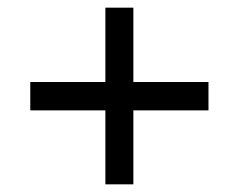

<svg xmlns="http://www.w3.org/2000/svg" viewBox="-20 -481 615 501"><path d="M524 -193H328V0H255V-193H59V-267H255V-461H328V-267H524Z"/></svg>

Font: Ysabeau Infant Semibold
Style: Italic
Weight: 600
Italic angle: -12°
Designer: Christian Thalmann (Catharsis Fonts)
Version: Version 0.003